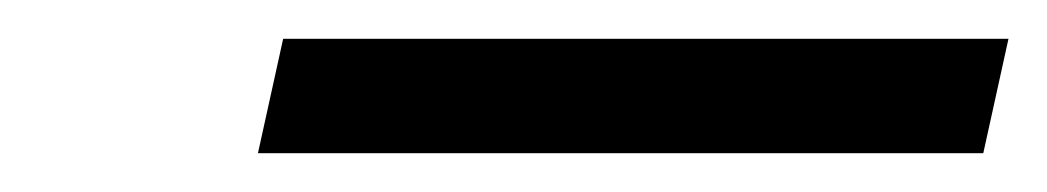

<svg xmlns="http://www.w3.org/2000/svg" viewBox="-20 -839 540 99"><path d="M126 -819H500L487 -760H113Z"/></svg>

Font: Noto Serif Cond
Style: Italic
Weight: 400
Width: 3
Italic angle: -12°
Designer: Monotype Design Team
Foundry: Monotype Imaging Inc.
Version: Version 1.001